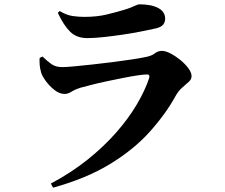

<svg xmlns="http://www.w3.org/2000/svg" viewBox="-20 -805 1040 887"><path d="M215 43Q309 -7 384.5 -67.5Q460 -128 517 -193Q574 -258 612 -322.5Q650 -387 669 -444Q674 -462 658 -461Q644 -461 614 -456.5Q584 -452 546.5 -444.5Q509 -437 471 -429Q433 -421 400.5 -412.5Q368 -404 349 -399Q327 -392 310.5 -381.5Q294 -371 278 -371Q255 -371 232 -389Q209 -407 192 -430Q175 -453 170 -470Q165 -488 163.5 -503.5Q162 -519 163 -537L176 -544Q200 -521 219 -508Q238 -495 268 -495Q286 -495 323 -498.5Q360 -502 406.5 -507Q453 -512 499.5 -518Q546 -524 586.5 -530Q627 -536 650 -541Q679 -546 694.5 -558Q710 -570 728 -570Q745 -570 768 -558Q791 -546 813 -528Q835 -510 850 -490Q865 -470 865 -453Q865 -439 852 -427Q839 -415 822 -400.5Q805 -386 792 -363Q746 -279 672 -196.5Q598 -114 488 -47Q378 20 225 62ZM383 -629Q334 -629 304 -658.5Q274 -688 247 -746L256 -754Q287 -735 315.5 -731Q344 -727 369 -727Q428 -727 473 -738Q518 -749 548 -758Q572 -765 586.5 -771Q601 -777 609.5 -781Q618 -785 624 -785Q679 -785 711 -768Q743 -751 743 -718Q743 -703 734 -691.5Q725 -680 701 -674Q670 -667 629 -659Q588 -651 543.5 -644.5Q499 -638 457.5 -633.5Q416 -629 383 -629Z"/></svg>

Font: Noto Serif TC ExtraBold
Style: Regular
Weight: 800
Designer: Ryoko NISHIZUKA 西塚涼子 (kana & ideographs); Frank Grießhammer (Latin, Greek & Cyrillic); Wenlong ZHANG 张文龙 (bopomofo); San
Foundry: Adobe
Version: Version 2.002-H1;hotconv 1.1.0;makeotfexe 2.6.0